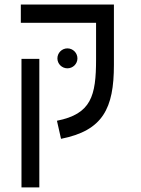

<svg xmlns="http://www.w3.org/2000/svg" viewBox="-20 -606 626 851"><path d="M484.9 -585.9H72.3V-504.9H405.8V-343.3C405.8 -180.2 384.3 -101.1 232.4 -70.8L250.5 9.3C436 -27.3 484.9 -125.5 484.9 -318.4ZM154.3 224.6V-345.2H75.2V224.6ZM278.8 -303.2C303.2 -303.2 323.2 -322.8 323.2 -347.2C323.2 -371.6 303.2 -391.6 278.8 -391.6C254.4 -391.6 234.4 -371.6 234.4 -347.2C234.4 -322.8 254.4 -303.2 278.8 -303.2Z"/></svg>

Font: Cascadia Mono PL SemiLight
Style: Regular
Weight: 350
Monospace: yes
Designer: Aaron Bell
Foundry: Saja Typeworks
Version: Version 2404.023